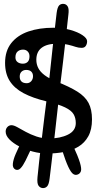

<svg xmlns="http://www.w3.org/2000/svg" viewBox="-20 -817 508 983"><path d="M222 -31Q185.5 -31 148 -41Q110.5 -51 79 -67.2Q47.5 -83.5 28.2 -103.2Q9 -123 9 -143Q9 -157.5 17.8 -166.8Q26.5 -176 39 -176Q50.5 -176 68.8 -165.8Q87 -155.5 111.8 -142Q136.5 -128.5 166.5 -118.2Q196.5 -108 231 -108Q288 -108 328 -127.8Q368 -147.5 368 -187Q368 -213 356.8 -232.2Q345.5 -251.5 313.2 -267.2Q281 -283 218 -298Q147.5 -315 100.5 -340Q53.5 -365 29.8 -402.5Q6 -440 6 -495Q6 -556.5 37.8 -596.5Q69.5 -636.5 125.2 -655.8Q181 -675 253 -675Q300 -675 339.2 -664Q378.5 -653 402.2 -637Q426 -621 426 -606Q426 -592 419.2 -582Q412.5 -572 398 -572Q382 -572 366.8 -577.2Q351.5 -582.5 329.5 -587.8Q307.5 -593 271 -593Q220 -593 193 -572.2Q166 -551.5 166 -511Q166 -488 176 -468.5Q186 -449 208.5 -432Q231 -415 268 -400Q335 -373.5 375.2 -348.5Q415.5 -323.5 433.2 -290.2Q451 -257 451 -206Q451 -153.5 432.2 -119.5Q413.5 -85.5 381.2 -66Q349 -46.5 307.8 -38.8Q266.5 -31 222 -31ZM97 -491Q112 -491 121.5 -500Q131 -509 131 -529Q131 -544 121.8 -553.5Q112.5 -563 98 -563Q81 -563 70 -553.2Q59 -543.5 59 -523Q59 -507.5 69.8 -499.2Q80.5 -491 97 -491ZM117 -391Q130.5 -391 139.8 -401.2Q149 -411.5 149 -427Q149 -441.5 140.2 -450.2Q131.5 -459 114 -459Q100 -459 90.5 -450.2Q81 -441.5 81 -425Q81 -408.5 90 -399.8Q99 -391 117 -391ZM297 -51 352 -76Q380.5 -14.5 389.5 16.5Q398.5 47.5 394.2 59.5Q390 71.5 379 76Q366.5 81.5 355 74Q343.5 66.5 329.8 37.5Q316 8.5 297 -51ZM88 -87 141 -58Q124 -21.5 110.8 5.2Q97.5 32 85.2 44.5Q73 57 59 51Q43.5 43 45.8 21.2Q48 -0.5 60.5 -29.2Q73 -58 88 -87ZM219 -310 279 -294Q275 -257 270.5 -218.2Q266 -179.5 261.8 -140.2Q257.5 -101 252.8 -61.2Q248 -21.5 243.5 18.2Q239 58 234 97Q230.5 127 221.5 136.8Q212.5 146.5 199 146Q185 145 177 133.2Q169 121.5 172 90Q176 50 180.5 9.2Q185 -31.5 189.8 -72.2Q194.5 -113 199.5 -153.5Q204.5 -194 209.2 -233.2Q214 -272.5 219 -310ZM288 -378 231 -401Q240 -489 250.2 -580Q260.5 -671 270 -751Q274 -780.5 283 -789.5Q292 -798.5 307 -797Q320 -795.5 327 -783.2Q334 -771 330 -741Q324 -685.5 317.2 -625.2Q310.5 -565 303 -502.5Q295.5 -440 288 -378Z"/></svg>

Font: Kablammo
Style: Regular
Weight: 400
Designer: Travis Kochel, Lizy Gershenzon, Daria Petrova, Ethan Cohen
Foundry: Vectro Type Foundry
Version: Version 1.002